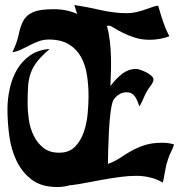

<svg xmlns="http://www.w3.org/2000/svg" viewBox="-20 -727 736 772"><path d="M279 -707Q330 -699 385 -686.5Q440 -674 491 -674Q510 -674 529 -678.5Q548 -683 565 -689Q582 -695 595 -699.5Q608 -704 616 -704Q625 -672 635.5 -641Q646 -610 661 -581Q622 -567 582 -567Q549 -567 521.5 -576Q494 -585 473 -595.5Q452 -606 438 -615Q424 -624 418 -624Q416 -624 414 -623Q412 -622 410 -622Q418 -594 421.5 -563.5Q425 -533 426 -502Q427 -471 426 -440Q425 -409 424 -381Q448 -413 473 -431.5Q498 -450 527 -450Q533 -450 545 -446Q557 -442 568.5 -436Q580 -430 588.5 -422.5Q597 -415 597 -408Q597 -400 592 -391.5Q587 -383 582 -377Q568 -358 560 -338.5Q552 -319 541 -299Q537 -309 533 -319Q529 -329 523.5 -337.5Q518 -346 509.5 -351Q501 -356 488 -356Q472 -356 457.5 -346.5Q443 -337 435 -323Q429 -310 424.5 -275Q420 -240 418 -200Q416 -160 415 -122.5Q414 -85 414 -68Q442 -78 464 -93Q486 -108 509.5 -121Q533 -134 562 -143.5Q591 -153 633 -153Q659 -153 680 -146Q675 -131 668 -117Q661 -103 656 -88Q648 -66 644 -41Q640 -16 635 7Q608 -8 581.5 -14Q555 -20 529 -20Q497 -20 463.5 -15.5Q430 -11 396 -5Q362 1 328.5 7.5Q295 14 264 18V17Q238 25 211 25Q146 25 107 -5Q68 -35 46 -81.5Q24 -128 17 -183Q10 -238 10 -288Q10 -328 19 -370Q28 -412 48 -446.5Q68 -481 100.5 -504Q133 -527 180 -530Q149 -504 131 -481.5Q113 -459 104 -434.5Q95 -410 93 -380.5Q91 -351 91 -312Q91 -281 96 -246Q101 -211 115.5 -181.5Q130 -152 154.5 -132.5Q179 -113 218 -113Q258 -113 281.5 -137Q305 -161 317 -196Q329 -231 332.5 -270.5Q336 -310 336 -340Q336 -382 330 -423Q324 -464 306.5 -496.5Q289 -529 257.5 -548.5Q226 -568 176 -568Q155 -568 137 -561.5Q119 -555 101.5 -546Q84 -537 66.5 -528.5Q49 -520 30 -517Q49 -557 55.5 -589.5Q62 -622 74 -644Q86 -666 112.5 -678Q139 -690 196 -690Q249 -690 290 -671Z"/></svg>

Font: Fette Mikado
Style: Regular
Weight: 400
Designer: Peter Wiegel
Foundry: Peter Wiegel
Version: Version 1.000